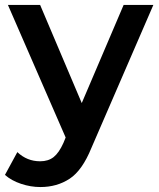

<svg xmlns="http://www.w3.org/2000/svg" viewBox="-31 -554 642 775"><path d="M132 201Q93 201 54 188Q15 175 -11 152L39 60Q78 97 131 97Q164 97 185.5 80Q207 63 225 23L234 1L1 -534H131L299 -138L468 -534H588L338 43Q301 134 250 167.5Q199 201 132 201Z"/></svg>

Font: Montserrat SemiBold
Style: Regular
Weight: 600
Designer: Julieta Ulanovsky
Foundry: Julieta Ulanovsky
Version: Version 9.000; ttfautohint (v1.8.4.7-5d5b)